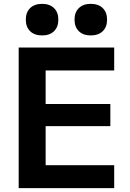

<svg xmlns="http://www.w3.org/2000/svg" viewBox="-20 -977 676 997"><path d="M77 0V-730H573V-611H217V-437H553V-322H217V-119H573V0ZM199 -793Q159 -793 136.5 -815Q114 -837 114 -875Q114 -913 136.5 -935Q159 -957 199 -957Q238 -957 260.5 -935Q283 -913 283 -875Q283 -837 260.5 -815Q238 -793 199 -793ZM451 -793Q412 -793 389.5 -815Q367 -837 367 -875Q367 -913 389.5 -935Q412 -957 451 -957Q491 -957 513.5 -935Q536 -913 536 -875Q536 -837 513.5 -815Q491 -793 451 -793Z"/></svg>

Font: M PLUS 2 Thin
Style: Bold
Weight: 700
Version: Version 1.001